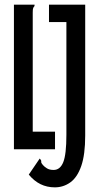

<svg xmlns="http://www.w3.org/2000/svg" viewBox="-20 -643 415 827"><path d="M216 164Q149 164 104 109L151 40Q159 48 157.5 53Q156 58 166 69Q171 75 182 82Q193 89 211 89Q239 89 252.5 55.5Q266 22 266 -63V-548H191V-623H347V-59Q347 23 330 72Q313 121 283 142.5Q253 164 216 164ZM40 0V-623H129Q129 -616 127 -614.5Q125 -613 123 -608.5Q121 -604 121 -589V-76H217V0Z"/></svg>

Font: Inconsolata Condensed SemiBold
Style: Regular
Weight: 600
Width: 3
Monospace: yes
Designer: Raph Levien, Cyreal, Brenton Simpson
Foundry: Raph Levien, Cyreal, Google
Version: Version 3.100; ttfautohint (v1.8.4.7-5d5b)